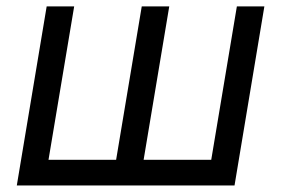

<svg xmlns="http://www.w3.org/2000/svg" viewBox="-20 -565 857 585"><path d="M122.2 -545.5 31.2 0H694.6L785.5 -545.5H701.7L623.6 -78.1H417.6L495.7 -545.5H411.9L333.8 -78.1H127.8L206 -545.5Z"/></svg>

Font: Magic Ui Pro
Style: Italic
Weight: 400
Italic angle: -9.39999°
Designer: Stefan Endress, Andreas Faust
Version: Version 1.000;FEAKit 1.0